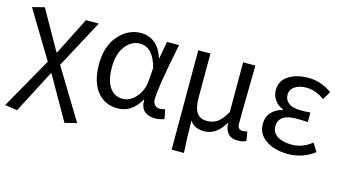

<svg xmlns="http://www.w3.org/2000/svg" viewBox="-85 -865 2460 1385"><g transform="rotate(15 1145.0 -172.0)"><path d="M102.5 212.9 9.8 199.2 225.6 -182.6 13.7 -533.2 103.5 -556.6 268.6 -264.6H273.4L414.1 -543H509.8L317.4 -183.6L544.9 190.4L456.1 212.9L273.4 -107.4H268.6Z M796.9 12.7Q701.2 12.7 644 -59.1Q586.9 -130.9 586.9 -261.7Q586.9 -395.5 656.7 -476.1Q726.6 -556.6 825.2 -556.6Q880.9 -556.6 925.8 -522Q970.7 -487.3 993.2 -414.1H996.1L1019.5 -543H1109.4Q1041 -210 1041 -119.1Q1041 -92.8 1056.2 -78.1Q1071.3 -63.5 1094.7 -63.5Q1113.3 -63.5 1131.8 -70.3L1146.5 -1Q1115.2 12.7 1076.2 12.7Q1025.4 12.7 996.6 -14.2Q967.8 -41 968.8 -96.7H964.8Q903.3 12.7 796.9 12.7ZM815.4 -63.5Q870.1 -63.5 914.1 -113.8Q958 -164.1 963.9 -232.4L971.7 -335Q934.6 -480.5 835 -480.5Q772.5 -480.5 727.5 -422.4Q682.6 -364.3 682.6 -262.7Q682.6 -168 717.3 -115.7Q752 -63.5 815.4 -63.5Z M1252.9 199.2V-543H1343.8V-210Q1343.8 -137.7 1367.7 -102.1Q1391.6 -66.4 1444.3 -66.4Q1486.3 -66.4 1519.5 -87.9Q1552.7 -109.4 1587.9 -170.9V-543H1679.7Q1678.7 -493.2 1677.2 -401.4Q1675.8 -309.6 1674.8 -236.8Q1673.8 -164.1 1673.8 -106.4Q1673.8 -63.5 1713.9 -63.5Q1727.5 -63.5 1746.1 -69.3L1757.8 0Q1732.4 12.7 1694.3 12.7Q1648.4 12.7 1624.5 -12.2Q1600.6 -37.1 1595.7 -91.8H1593.8Q1535.2 10.7 1442.4 10.7Q1369.1 10.7 1336.9 -41Q1337.9 105.5 1344.7 199.2Z M2070.3 12.7Q1968.8 12.7 1904.3 -31.7Q1839.8 -76.2 1839.8 -150.4Q1839.8 -205.1 1871.6 -238.8Q1903.3 -272.5 1953.1 -285.2V-290Q1913.1 -304.7 1890.1 -337.9Q1867.2 -371.1 1867.2 -411.1Q1867.2 -481.4 1926.3 -519Q1985.4 -556.6 2074.2 -556.6Q2168.9 -556.6 2250 -497.1L2212.9 -435.5Q2147.5 -484.4 2077.1 -484.4Q2024.4 -484.4 1991.2 -461.9Q1958 -439.5 1958 -399.4Q1958 -360.4 1988.8 -337.9Q2019.5 -315.4 2083 -315.4Q2111.3 -315.4 2150.4 -318.4V-247.1Q2103.5 -250 2066.4 -250Q1931.6 -250 1931.6 -157.2Q1931.6 -112.3 1970.7 -85.9Q2009.8 -59.6 2079.1 -59.6Q2159.2 -59.6 2228.5 -115.2L2266.6 -53.7Q2179.7 12.7 2070.3 12.7Z"/></g></svg>

Font: GenYoGothic TW TTF Regular
Style: Regular
Weight: 400
Version: Version 1.300